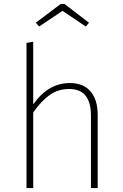

<svg xmlns="http://www.w3.org/2000/svg" viewBox="-20 -951 622 971"><path d="M333 -531Q402 -531 438 -488.5Q474 -446 474 -371V0H440V-366Q440 -501 330 -501Q274 -501 231 -470.5Q188 -440 148 -382V0H114V-734L148 -740V-423Q224 -531 333 -531ZM178 -817 161 -836 287 -931H306L430 -836L414 -817L296 -896Z"/></svg>

Font: FiraSans
Style: Regular
Weight: 200
Designer: Carrois Corporate & Edenspiekermann AG
Foundry: Carrois Corporate GbR & Edenspiekermann AG
Version: Version 3.106;PS 003.106;hotconv 1.0.70;makeotf.lib2.5.58329